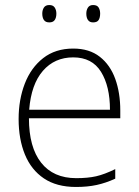

<svg xmlns="http://www.w3.org/2000/svg" viewBox="-20 -733 553 763"><path d="M271 -540Q335 -540 376.5 -507.5Q418 -475 438 -419.5Q458 -364 458 -294V-263H95Q95 -148 143.5 -86.5Q192 -25 283 -25Q329 -25 362 -32.5Q395 -40 438 -61V-23Q401 -6 364.5 2Q328 10 282 10Q205 10 154.5 -24Q104 -58 79 -119Q54 -180 54 -260Q54 -337 78.5 -400.5Q103 -464 151.5 -502Q200 -540 271 -540ZM271 -505Q197 -505 150.5 -451.5Q104 -398 96 -297H417Q417 -390 381.5 -447.5Q346 -505 271 -505ZM148 -679Q148 -693 154.5 -703Q161 -713 176 -713Q191 -713 197.5 -703Q204 -693 204 -679Q204 -663 197.5 -653.5Q191 -644 176 -644Q161 -644 154.5 -653.5Q148 -663 148 -679ZM323 -679Q323 -693 329.5 -703Q336 -713 350 -713Q366 -713 372 -703Q378 -693 378 -679Q378 -663 372 -653.5Q366 -644 350 -644Q336 -644 329.5 -653.5Q323 -663 323 -679Z"/></svg>

Font: Noto Sans Disp ExtLt
Style: Regular
Weight: 200
Designer: Monotype Design Team
Foundry: Monotype Imaging Inc.
Version: Version 2.000;GOOG;noto-source:20170915:90ef993387c0